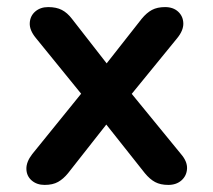

<svg xmlns="http://www.w3.org/2000/svg" viewBox="-20 -517 600 542"><path d="M106 5Q84 5 69.5 -7.5Q55 -20 54.5 -40Q54 -60 71 -82L233 -282V-223L81 -410Q63 -432 64 -452Q65 -472 79.5 -484.5Q94 -497 116 -497Q139 -497 154.5 -489Q170 -481 183 -464L303 -310H259L380 -464Q394 -481 409 -489Q424 -497 446 -497Q469 -497 483 -484Q497 -471 497.5 -451Q498 -431 480 -409L329 -224V-280L491 -82Q509 -61 508 -41Q507 -21 492.5 -8Q478 5 455 5Q433 5 418 -3Q403 -11 389 -28L259 -192H301L172 -28Q159 -12 144 -3.5Q129 5 106 5Z"/></svg>

Font: Nunito ExtraLight
Style: Regular
Weight: 200
Designer: Vernon Adams
Foundry: Vernon Adams
Version: Version 3.602